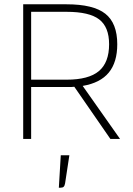

<svg xmlns="http://www.w3.org/2000/svg" viewBox="-20 -647 620 894"><path d="M125 -242V0H88V-627H290Q415 -627 470.5 -583Q526 -539 526 -441Q526 -357 486.5 -309Q447 -261 365 -247L539 0H494L326 -243Q320 -242 313.5 -242Q307 -242 293 -242ZM488 -441Q488 -521 442 -556.5Q396 -592 290 -592H125V-276H290Q393 -276 440.5 -316Q488 -356 488 -441ZM303 76 283 207Q281 218 276.5 222.5Q272 227 262 227H254L263 76Z"/></svg>

Font: Blinker ExtraLight
Style: Regular
Weight: 200
Designer: Juergen Huber
Foundry: supertype
Version: Version 1.017;hotconv 1.0.117;makeotfexe 2.5.65602